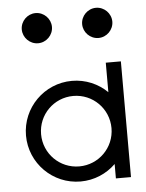

<svg xmlns="http://www.w3.org/2000/svg" viewBox="-52 -750 603 792"><g transform="rotate(-5 250.0 -354.0)"><path d="M312.5 -645.8C312.5 -611.7 340.8 -583.3 375 -583.3C409.2 -583.3 437.5 -611.7 437.5 -645.8C437.5 -680 409.2 -708.3 375 -708.3C340.8 -708.3 312.5 -680 312.5 -645.8ZM62.5 -645.8C62.5 -611.7 90.8 -583.3 125 -583.3C159.2 -583.3 187.5 -611.7 187.5 -645.8C187.5 -680 159.2 -708.3 125 -708.3C90.8 -708.3 62.5 -680 62.5 -645.8ZM41.7 -208.3C41.7 -93.3 135 0 250 0C306.8 0 358.2 -22.7 395.8 -59.6V0H458.3V-479.2H395.8V-357.1C358.2 -393.9 306.8 -416.7 250 -416.7C135 -416.7 41.7 -323.3 41.7 -208.3ZM104.2 -208.3C104.2 -289.2 169.2 -354.2 250 -354.2C330.8 -354.2 395.8 -289.2 395.8 -208.3C395.8 -127.5 330.8 -62.5 250 -62.5C169.2 -62.5 104.2 -127.5 104.2 -208.3Z"/></g></svg>

Font: Amy Mono
Style: Regular
Weight: 400
Monospace: yes
Version: Version 001.000